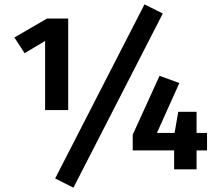

<svg xmlns="http://www.w3.org/2000/svg" viewBox="-20 -777 1000 881"><path d="M293 -272H187V-589L93 -533L46 -605L196 -692H293ZM727 -715 317 84 233 42 643 -757ZM930 -87H882V0H779V-87H589V-159L712 -429L803 -396L700 -167H781L798 -264H882V-167H930Z"/></svg>

Font: Wolseley Sans SemiBold
Style: Regular
Weight: 600
Designer: Carrois Corporate & Edenspiekermann AG
Foundry: Carrois Corporate GbR & Edenspiekermann AG
Version: Version 4.202